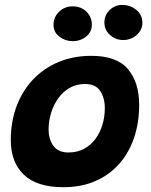

<svg xmlns="http://www.w3.org/2000/svg" viewBox="-20 -762 625 793"><path d="M241.5 11.2Q132.1 11.2 78.4 -40.5Q24.6 -92.2 24.6 -183.1Q24.6 -259.6 48.5 -323.3Q72.4 -387 116.4 -433.6Q160.5 -480.1 221.6 -505.8Q282.8 -531.4 357.2 -531.4Q461.8 -531.4 508.2 -476.8Q554.8 -422.2 554.8 -329.4Q554.8 -254.2 533.4 -191.9Q512 -129.6 471.2 -84Q430.5 -38.4 372.6 -13.6Q314.8 11.2 241.5 11.2ZM262.4 -132.2Q298.8 -132.2 326.8 -147.2Q354.8 -162.1 374 -188Q393.2 -213.9 403.1 -246.8Q412.9 -279.6 412.9 -315.5Q412.9 -357.9 393.8 -386.5Q374.8 -415.1 331 -415.1Q296 -415.1 268.2 -399.3Q240.4 -383.5 220.9 -356.5Q201.4 -329.5 191.1 -295.9Q180.8 -262.4 180.8 -227Q180.8 -185.9 201 -159.1Q221.2 -132.2 262.4 -132.2ZM280.2 -592Q249.5 -592 225.2 -610.6Q201 -629.2 201 -659Q201 -691.5 224.2 -713.6Q247.5 -735.8 279.6 -735.8Q315 -735.8 337.2 -713.6Q359.4 -691.5 359.4 -659.9Q359.4 -630.4 335.9 -611.2Q312.4 -592 280.2 -592ZM489.2 -596.6Q457.8 -596.6 434.5 -617.4Q411.2 -638.2 411.2 -668.9Q411.2 -699.6 432.9 -720.6Q454.5 -741.6 484.6 -741.6Q518.4 -741.6 543.2 -721Q568.1 -700.4 568.1 -668.2Q568.1 -646.8 556.5 -630.6Q544.9 -614.5 526.9 -605.6Q508.9 -596.6 489.2 -596.6Z"/></svg>

Font: Grandstander Thin
Style: Italic
Weight: 100
Italic angle: -15°
Designer: Tyler Finck
Foundry: Etcetera Type Co
Version: Version 1.200